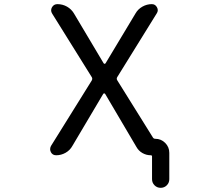

<svg xmlns="http://www.w3.org/2000/svg" viewBox="-20 -775 1040 933"><path d="M483.4 -467.8Q485.4 -464.8 488.3 -464.8Q491.2 -464.8 493.2 -467.8L638.7 -710Q650.4 -730.5 671.9 -742.7Q693.4 -754.9 717.8 -754.9Q734.4 -754.9 742.7 -739.7Q751 -724.6 742.2 -710.9L549.8 -400.4Q544.9 -392.6 549.8 -384.8L722.7 -107.4Q726.6 -100.6 734.4 -100.6Q762.7 -100.6 782.7 -80.6Q802.7 -60.5 802.7 -32.2V95.7Q802.7 113.3 790.5 125.5Q778.3 137.7 760.7 137.7Q743.2 137.7 731 125.5Q718.8 113.3 718.8 95.7V-14.6Q718.8 -20.5 712.9 -20.5Q691.4 -20.5 672.4 -31.2Q653.3 -42 642.6 -61.5L491.2 -318.4Q489.3 -321.3 486.3 -321.3Q483.4 -321.3 481.4 -318.4L332 -66.4Q320.3 -44.9 298.8 -32.7Q277.3 -20.5 252.9 -20.5Q235.4 -20.5 227.5 -35.2Q223.6 -43 223.6 -49.8Q223.6 -57.6 227.5 -65.4L425.8 -383.8Q430.7 -392.6 425.8 -400.4L233.4 -709Q228.5 -716.8 228.5 -724.6Q228.5 -732.4 232.4 -739.3Q241.2 -754.9 258.8 -754.9Q284.2 -754.9 305.7 -742.7Q327.1 -730.5 339.8 -709Z"/></svg>

Font: Rounded-X Mgen+ 2m regular
Style: Regular
Weight: 400
Designer: [Source Han Sans]
Ryoko NISHIZUKA  (kana & ideographs); Paul D. Hunt (Latin, Greek & Cyrillic); Wenlong ZHANG  (bopomofo
Version: Version 1.059.20150602